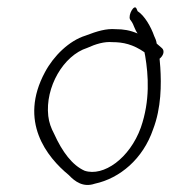

<svg xmlns="http://www.w3.org/2000/svg" viewBox="-20 -548 474 533"><path d="M105 -348C31 -211 110 -112 171 -62C188 -44 211 -27 243 -38C313 -53 377 -107 405 -189C428 -249 428 -314 425 -361L423 -385C433 -393 438 -406 430 -414L415 -427C414 -435 411 -442 408 -448C399 -474 381 -505 362 -517L359 -524C353 -538 335 -507 341 -494L346 -487C350 -482 354 -466 362 -455C341 -464 323 -467 301 -467C275 -469 251 -462 217 -449C172 -435 129 -393 105 -348ZM114 -226C105 -306 156 -394 222 -415C246 -426 270 -433 292 -431C322 -431 349 -425 381 -403L383 -393C392 -339 397 -269 371 -194C340 -108 267 -57 215 -74C181 -89 153 -126 130 -177C122 -192 116 -208 114 -226Z"/></svg>

Font: Stray Cat
Style: UltCnObl
Weight: 400
Version: Version 1.0